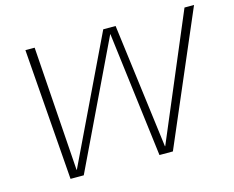

<svg xmlns="http://www.w3.org/2000/svg" viewBox="-95 -814 1163 953"><g transform="rotate(-15 486.0 -337.5)"><path d="M156.5 0H224.5L532.5 -642.5H533.5L613.5 0H682.5L972 -675H923L652.5 -35H651L569 -675H505.5L198.5 -35.5H197L153 -675H105.5Z"/></g></svg>

Font: Anybody SemiExpanded ExtraLight
Style: Italic
Weight: 250
Width: 6
Italic angle: -10°
Version: Version 1.113;gftools[0.9.25]